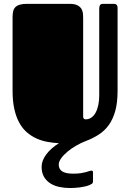

<svg xmlns="http://www.w3.org/2000/svg" viewBox="-20 -721 672 991"><path d="M586.9 -252.4Q586.9 -191.4 575 -148.4Q563 -105.5 541.3 -75.4Q519.5 -45.4 489 -25.9Q458.5 -6.3 421.9 7.3Q396.5 17.1 371.8 31.5Q347.2 45.9 327.4 62.5Q307.6 79.1 295.4 96.4Q283.2 113.8 283.2 128.4Q283.2 138.7 286.9 147.2Q290.5 155.8 299.1 162.1Q307.6 168.5 321.8 171.9Q335.9 175.3 357.4 175.3Q380.9 175.3 396.7 172.9Q412.6 170.4 423.1 167.5Q433.6 164.6 440.4 162.1Q447.3 159.7 452.6 159.7Q455.1 159.7 457.5 161.4Q460 163.1 460 168V214.8Q460 223.6 454.6 227.3Q449.2 231 439.9 234.9Q430.2 238.8 417.5 241.7Q404.8 244.6 391.1 246.3Q377.4 248 364.3 248.8Q351.1 249.5 340.3 249.5Q313.5 249.5 287.4 244.1Q261.2 238.8 240.7 226.1Q220.2 213.4 207.5 192.4Q194.8 171.4 194.8 140.1Q194.8 107.9 218.8 75.9Q242.7 43.9 284.2 18.1Q253.4 16.6 223.6 11Q193.8 5.4 167.2 -6.8Q140.6 -19 118.2 -38.6Q95.7 -58.1 79.3 -87.9Q63 -117.7 54 -158.2Q44.9 -198.7 44.9 -252.4V-632.8Q44.9 -649.9 47.9 -662.6Q50.8 -675.3 59.1 -683.8Q67.4 -692.4 82 -696.8Q96.7 -701.2 120.1 -701.2H337.9Q366.2 -701.2 381.1 -692.9Q396 -684.6 402.1 -672.1Q408.2 -659.7 408.7 -645.8Q409.2 -631.8 409.2 -620.1V-118.7Q409.2 -111.3 413.3 -108.2Q417.5 -105 421.4 -105Q439 -105 452.1 -114.5Q465.3 -124 474.1 -140.6Q482.9 -157.2 487.5 -179.7Q492.2 -202.1 492.2 -228V-678.2Q492.2 -686.5 495.8 -693.8Q499.5 -701.2 512.2 -701.2H563Q567.4 -701.2 571.8 -700.7Q576.2 -700.2 579.6 -698Q583 -695.8 585 -691.2Q586.9 -686.5 586.9 -678.2Z"/></svg>

Font: Fascinate Cyrillic
Style: Regular
Weight: 900
Designer: Denis Ignatov
Foundry: Astigmatic (AOETI)
Version: Version 1.00 November 30, 2018, initial release